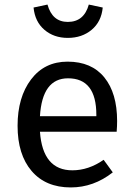

<svg xmlns="http://www.w3.org/2000/svg" viewBox="-20 -809 590 841"><path d="M277 -643Q216 -643 174.5 -678.5Q133 -714 127 -776L188 -789Q209 -713 277 -713Q348 -713 369 -789L430 -776Q424 -714 381.5 -678.5Q339 -643 277 -643ZM493 -279Q493 -256 491 -232H155Q167 -63 297 -63Q368 -63 434 -109L474 -54Q390 12 290 12Q180 12 118.5 -60Q57 -132 57 -258Q57 -383 116 -461Q175 -539 276 -539Q381 -539 437 -470Q493 -401 493 -279ZM402 -300V-306Q402 -466 278 -466Q165 -466 155 -300Z"/></svg>

Font: Fira Sans
Style: Regular
Weight: 400
Designer: Carrois Corporate & Edenspiekermann AG
Foundry: Carrois Corporate GbR & Edenspiekermann AG
Version: Version 4.106;PS 004.106;hotconv 1.0.70;makeotf.lib2.5.58329